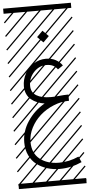

<svg xmlns="http://www.w3.org/2000/svg" viewBox="-85 -1012 701 1498"><g transform="rotate(-5 265.5 -263.5)"><path d="M244.6 -726.1 290.5 -772 336.4 -726.1 290.5 -680.7ZM425.8 -488.3 384.8 -460.9Q356.9 -502.9 297.9 -502.9Q240.7 -502.9 199 -458.3Q157.2 -413.6 157.2 -352.5Q157.2 -300.8 198 -275.6Q238.8 -250.5 310.5 -250.5Q338.9 -250.5 371.6 -253.9Q417.5 -258.3 443.4 -258.3H449.2V-209.5Q388.2 -209.5 328.1 -184.8Q268.1 -160.2 222.9 -120.1Q177.7 -80.1 149.9 -26.1Q122.1 27.8 122.1 84Q122.1 172.4 180.2 218.8Q238.3 265.1 331.1 265.1Q409.2 265.1 484.9 231L505.4 275.9Q420.9 314 331.1 314Q280.3 314 234.6 299.8Q189 285.6 152.6 258.3Q116.2 231 94.7 186Q73.2 141.1 73.2 84Q73.2 -3.4 124.5 -80.6Q175.8 -157.7 257.8 -205.1Q227.5 -209.5 201.7 -220Q175.8 -230.5 154.3 -247.8Q132.8 -265.1 120.6 -292Q108.4 -318.8 108.4 -352.5Q108.4 -404.8 133.3 -450.7Q158.2 -496.6 202.1 -524.2Q246.1 -551.8 297.9 -551.8Q341.8 -551.8 374.8 -533.7Q407.7 -515.6 425.8 -488.3ZM0 402.8H530.3V442.9H0ZM0 -970.2H530.3V-930.2H0ZM526.9 410.6 533.7 417.5 525.4 425.8 518.6 418.9ZM526.9 304.7 533.7 311.5 419.4 425.8 412.6 418.9ZM526.9 198.7 533.7 205.6 313.5 425.8 306.6 418.9ZM526.9 92.3 533.7 99.1 207.5 425.8 200.7 418.9ZM526.9 -13.2 533.7 -6.3 101.6 425.8 94.7 418.9ZM526.9 -119.1 533.7 -112.3 3.4 418 -3.4 411.1ZM526.9 -225.6 533.7 -218.8 3.4 311.5 -3.4 304.7ZM526.9 -331.5 533.7 -324.7 3.4 205.6 -3.4 198.7ZM526.9 -438 533.7 -431.2 3.4 99.1 -3.4 92.3ZM526.9 -543.5 533.7 -536.6 3.4 -6.3 -3.4 -13.2ZM526.9 -649.4 533.7 -642.6 3.4 -112.3 -3.4 -119.1ZM526.9 -755.9 533.7 -749 3.4 -218.8 -3.4 -225.6ZM526.9 -861.8 533.7 -855 3.4 -324.7 -3.4 -331.5ZM516.6 -958 523.4 -951.2 3.4 -431.2 -3.4 -438ZM411.1 -958 418 -951.2 3.4 -536.6 -3.4 -543.5ZM305.2 -958 312 -951.2 3.4 -642.6 -3.4 -649.4ZM198.7 -958 205.6 -951.2 3.4 -749 -3.4 -755.9ZM92.3 -958 99.1 -951.2 3.4 -855 -3.4 -861.8Z"/></g></svg>

Font: AzarMehrMSRS3
Style: Regular
Weight: 1
Designer: Amin Abedi
Version: Version 1.00